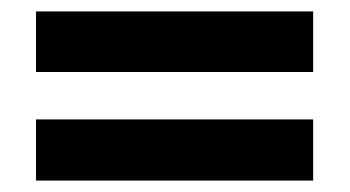

<svg xmlns="http://www.w3.org/2000/svg" viewBox="-20 -520 612 336"><path d="M43 -394V-500H528V-394ZM43 -204V-311H528V-204Z"/></svg>

Font: Noto Sans Sinhala UI
Style: Bold
Weight: 700
Designer: Jelle Bosma - Monotype Design Team
Foundry: Monotype Imaging Inc.
Version: Version 2.006; ttfautohint (v1.8.4.7-5d5b)